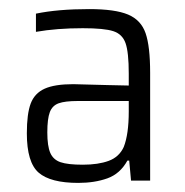

<svg xmlns="http://www.w3.org/2000/svg" viewBox="-20 -716 406 422"><path d="M39 -423Q39 -466 47.5 -488.5Q56 -511 78 -521Q100 -531 141 -531L217 -529L263 -528V-554Q263 -601 256 -621Q249 -641 229 -647.5Q209 -654 162 -654Q105 -654 59 -646V-686Q107 -696 176 -696Q233 -696 261.5 -684Q290 -672 300 -643Q310 -614 310 -556V-319H268L264 -363H260Q244 -334 216 -324Q188 -314 152 -314Q91 -314 65 -336.5Q39 -359 39 -423ZM252 -393Q263 -421 263 -471V-494H151Q123 -494 109 -489Q95 -484 89.5 -469.5Q84 -455 84 -425Q84 -395 90.5 -380Q97 -365 113 -359.5Q129 -354 162 -354Q196 -354 219 -362.5Q242 -371 252 -393Z"/></svg>

Font: Saira SemiCondensed Light
Style: Regular
Weight: 300
Width: 4
Designer: Hector Gatti with collaboration of the Omnibus-Type team
Foundry: Omnibus-Type
Version: Version 0.072; ttfautohint (v1.8)